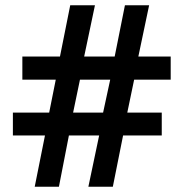

<svg xmlns="http://www.w3.org/2000/svg" viewBox="-20 -803 698 730"><path d="M112 -93H204L242 -288H357L316 -93H409L448 -288H595V-375H464L490 -500H629V-588H506L547 -783H455L416 -588H300L341 -783H247L208 -588H65V-500H192L167 -375H29V-288H151ZM258 -375 284 -500H399L372 -375Z"/></svg>

Font: Noto Sans Kannada UI SemiBold
Style: Regular
Weight: 600
Designer: Jelle Bosma - Monotype Design Team
Foundry: Monotype Imaging Inc.
Version: Version 2.005